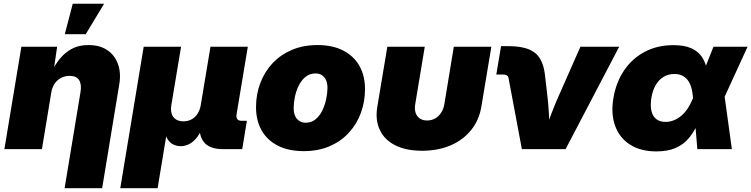

<svg xmlns="http://www.w3.org/2000/svg" viewBox="-20 -780 3929 1004"><path d="M248 -295.4 199.2 0H2.9L91.8 -535.6H278.8L258.3 -395.5L245.6 -397.5Q266.6 -439.9 293.2 -472.9Q319.8 -505.9 356.2 -525.1Q392.6 -544.4 442.4 -544.4Q501.5 -544.4 540.8 -518.1Q580.1 -491.7 596.9 -445.1Q613.8 -398.4 603.5 -337.9L514.2 204.1H317.9L400.9 -298.3Q407.7 -338.4 393.8 -360.8Q379.9 -383.3 344.2 -383.3Q320.3 -383.3 300 -373Q279.8 -362.8 266.1 -343.3Q252.4 -323.7 248 -295.4ZM318.8 -601.1 360.4 -760.3H524.4L428.2 -601.1Z M608.9 204.1 731.4 -535.6H926.8L876 -230.5Q871.6 -204.1 877.7 -185.1Q883.8 -166 899.7 -155.8Q915.5 -145.5 939 -145.5Q962.9 -145.5 981.7 -155.8Q1000.5 -166 1012.9 -185.1Q1025.4 -204.1 1029.8 -230.5L1080.6 -535.6H1275.9L1216.8 -180.7Q1214.4 -165.5 1220.9 -157Q1227.5 -148.4 1242.7 -148.4H1271L1246.6 0H1147Q1073.2 0 1043.9 -40Q1014.6 -80.1 1026.9 -154.3L1035.2 -203.6H1062.5Q1053.7 -148.9 1038.6 -112.5Q1023.4 -76.2 1004.6 -54.9Q985.8 -33.7 965.3 -24.7Q944.8 -15.6 925.3 -15.6Q904.3 -15.6 885.7 -24.7Q867.2 -33.7 854.7 -54.9Q842.3 -76.2 838.9 -112.5Q835.4 -148.9 844.2 -203.6H871.6L804.2 204.1Z M1568.4 10.3Q1489.3 10.3 1433.3 -18.1Q1377.4 -46.4 1348.1 -98.1Q1318.8 -149.9 1318.8 -219.7Q1318.8 -286.6 1341.1 -345.5Q1363.3 -404.3 1405 -449Q1446.8 -493.7 1506.1 -519Q1565.4 -544.4 1640.1 -544.4Q1718.8 -544.4 1774.4 -515.9Q1830.1 -487.3 1859.4 -435.5Q1888.7 -383.8 1888.7 -314Q1888.7 -249 1867.4 -190.4Q1846.2 -131.8 1804.9 -86.7Q1763.7 -41.5 1704.1 -15.6Q1644.5 10.3 1568.4 10.3ZM1578.1 -138.2Q1608.9 -138.2 1630.9 -156.7Q1652.8 -175.3 1666.3 -203.9Q1679.7 -232.4 1686 -263.7Q1692.4 -294.9 1692.4 -320.8Q1692.4 -345.7 1684.3 -362.3Q1676.3 -378.9 1662.4 -387.5Q1648.4 -396 1630.4 -396Q1599.1 -396 1577.1 -377.7Q1555.2 -359.4 1541.5 -331.1Q1527.8 -302.7 1521.7 -271.7Q1515.6 -240.7 1515.6 -214.8Q1515.6 -177.2 1533.4 -157.7Q1551.3 -138.2 1578.1 -138.2Z M2187 8.3Q2104 8.3 2047.6 -19.8Q1991.2 -47.9 1966.3 -99.9Q1941.4 -151.9 1953.1 -222.2L2005.4 -535.6H2201.2L2151.4 -235.8Q2147 -209.5 2153.3 -190.2Q2159.7 -170.9 2175.3 -160.4Q2190.9 -149.9 2213.4 -149.9Q2236.3 -149.9 2255.1 -160.4Q2273.9 -170.9 2286.6 -190.2Q2299.3 -209.5 2303.7 -235.8L2353 -535.6H2549.3L2497.1 -222.2Q2485.4 -151.9 2443.6 -99.9Q2401.9 -47.9 2336.2 -19.8Q2270.5 8.3 2187 8.3Z M2709 0 2639.2 -372.1Q2637.7 -380.9 2630.9 -385.5Q2624 -390.1 2612.8 -390.1H2575.2L2600.1 -538.6H2638.7Q2731.9 -538.6 2775.6 -505.1Q2819.3 -471.7 2829.1 -392.6L2840.3 -296.9Q2847.2 -242.2 2850.3 -186.3Q2853.5 -130.4 2855.5 -67.9H2819.8Q2842.3 -130.4 2863.5 -186.3Q2884.8 -242.2 2909.7 -296.9L3015.1 -535.6H3217.8L2937.5 0Z M3412.1 11.7Q3330.6 11.7 3275.4 -23.2Q3220.2 -58.1 3197 -120.8Q3173.8 -183.6 3187.5 -266.6Q3201.7 -350.6 3244.1 -412.8Q3286.6 -475.1 3352.3 -509.5Q3418 -543.9 3501.5 -543.9Q3558.1 -543.9 3593.3 -528.3Q3628.4 -512.7 3647.2 -486.8Q3666 -460.9 3673.3 -429.4Q3680.7 -397.9 3682.6 -365.7H3731L3768.6 -279.3L3807.1 0H3626.5L3604 -269Q3601.6 -300.3 3594.5 -323.7Q3587.4 -347.2 3575.2 -362.3Q3563 -377.4 3545.9 -385.3Q3528.8 -393.1 3506.8 -393.1Q3475.1 -393.1 3450.4 -378.4Q3425.8 -363.8 3409.4 -336.2Q3393.1 -308.6 3386.2 -269Q3379.9 -229 3386.2 -200.7Q3392.6 -172.4 3411.4 -157.5Q3430.2 -142.6 3460.4 -142.6Q3483.4 -142.6 3504.6 -151.4Q3525.9 -160.2 3544.2 -176Q3562.5 -191.9 3577.4 -214.8Q3592.3 -237.8 3603.5 -266.1L3710.9 -535.6H3889.2L3765.6 -266.1L3698.7 -177.7H3647.5Q3634.3 -144 3617.2 -110.6Q3600.1 -77.1 3574.5 -49.3Q3548.8 -21.5 3509.5 -4.9Q3470.2 11.7 3412.1 11.7Z"/></svg>

Font: Inter 20pt Black
Style: Italic
Weight: 900
Italic angle: -9.3988°
Version: Version 4.001;git-66647c0bb